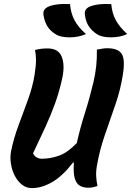

<svg xmlns="http://www.w3.org/2000/svg" viewBox="-20 -956 674 987"><path d="M552 -935Q556 -887 576 -851Q596 -815 634 -781Q597 -764 551 -764Q503 -764 479 -780Q425 -814 417 -876Q414 -893 419 -903Q424 -913 437 -920Q455 -929 485 -933Q515 -937 552 -935ZM340 -935Q344 -887 363.5 -851Q383 -815 422 -781Q384 -764 338 -764Q290 -764 266 -780Q238 -797 223.5 -821Q209 -845 204 -876Q201 -893 206.5 -903Q212 -913 225 -920Q242 -929 272 -933Q302 -937 340 -935ZM144 11Q115 11 92.5 -7Q70 -25 55.5 -53.5Q41 -82 36 -115.5Q31 -149 37 -179Q50 -244 75 -311Q100 -378 124 -444Q148 -510 158 -573Q165 -617 165 -646.5Q165 -676 160 -699Q179 -704 194 -705.5Q209 -707 225 -707Q282 -707 298.5 -661.5Q315 -616 298 -545Q283 -479 262.5 -422.5Q242 -366 214.5 -306Q187 -246 150 -168Q155 -155 167.5 -147.5Q180 -140 194 -140Q239 -140 283 -155.5Q327 -171 375 -221Q391 -295 416 -373.5Q441 -452 460.5 -534Q480 -616 478 -701Q495 -704 506.5 -706Q518 -708 532 -708Q586 -708 605 -680Q624 -652 612 -575Q600 -496 573 -418Q546 -340 519 -262Q492 -184 478 -103Q473 -75 474.5 -49Q476 -23 481 0Q468 5 456.5 7Q445 9 433 9Q409 9 391 -1Q373 -11 364.5 -38.5Q356 -66 360 -120H355Q301 -50 247.5 -19.5Q194 11 144 11Z"/></svg>

Font: Recursive Mn Csl St
Style: Bold Italic
Weight: 700
Italic angle: -15°
Monospace: yes
Version: Version 1.079;hotconv 1.0.112;makeotfexe 2.5.65598; ttfautoh